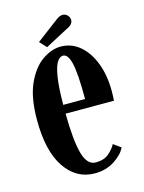

<svg xmlns="http://www.w3.org/2000/svg" viewBox="-104 -717 592 790"><g transform="rotate(-15 192.0 -322.0)"><path d="M201.5 10Q123 10 75.2 -60.5Q27.5 -131 27.5 -263.5Q27.5 -358.5 54.2 -417.2Q81 -476 120.8 -503.2Q160.5 -530.5 199 -530.5Q245 -530.5 280.2 -500.8Q315.5 -471 335.5 -418.8Q355.5 -366.5 355.5 -299.5Q355.5 -278.5 354 -258.5H148Q149 -143 164.5 -87.8Q180 -32.5 216.5 -32.5Q252 -32.5 273 -50.8Q294 -69 303 -87.5L334.5 -65Q322.5 -37.5 286.2 -13.8Q250 10 201.5 10ZM199 -492Q185.5 -492 174 -474.8Q162.5 -457.5 155.5 -414.8Q148.5 -372 148 -296H241Q241 -406.5 230.5 -449.2Q220 -492 199 -492ZM145.5 -542.5 118.5 -571.5 212 -642Q228 -654.5 240.5 -654.5Q257.5 -654.5 266.5 -639Q270 -632.5 270 -625.5Q270 -605.5 242.5 -594Z"/></g></svg>

Font: Imbue 10pt
Style: Bold
Weight: 700
Designer: Tyler Finck
Foundry: Etcetera Type Company
Version: Version 1.102; ttfautohint (v1.8.3)